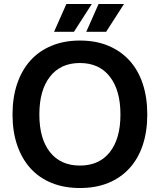

<svg xmlns="http://www.w3.org/2000/svg" viewBox="-20 -930 804 966"><path d="M382 16Q303 16 240 -9.5Q177 -35 133.5 -83Q90 -131 66.5 -199.5Q43 -268 43 -354Q43 -440 66.5 -509Q90 -578 133.5 -626Q177 -674 240 -700Q303 -726 382 -726Q462 -726 524.5 -700Q587 -674 631 -626Q675 -578 698 -509Q721 -440 721 -354Q721 -268 698 -199.5Q675 -131 631 -83Q587 -35 524.5 -9.5Q462 16 382 16ZM382 -97Q479 -97 532.5 -164.5Q586 -232 586 -354Q586 -476 532.5 -544.5Q479 -613 382 -613Q285 -613 231.5 -544.5Q178 -476 178 -354Q178 -232 231.5 -164.5Q285 -97 382 -97ZM252 -770 314 -910H442L352 -770ZM414 -770 476 -910H604L514 -770Z"/></svg>

Font: Geist SemBd
Style: Regular
Weight: 400
Designer: Basement.studio, Andrés Briganti, Mateo Zaragoza
Foundry: Basement.studio, Vercel, Andrés Briganti, Guido Ferreyra, Mateo Zaragoza
Version: Version 1.401